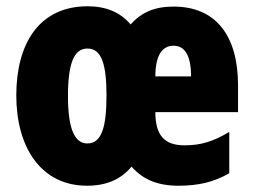

<svg xmlns="http://www.w3.org/2000/svg" viewBox="-20 -583 808 613"><path d="M534 -562C473 -562 431 -543 397 -505C364 -544 318 -563 260 -563C105 -563 32 -444 32 -278C32 -114 110 10 258 10C319 10 366 -10 400 -51C436 -10 483 10 550 10C614 10 664 -2 712 -30V-162C661 -131 621 -119 569 -119C505 -119 476 -151 476 -225H740V-310C740 -472 667 -562 534 -562ZM534 -437C568 -437 590 -409 590 -339H476C476 -411 501 -437 534 -437ZM259 -428C304 -428 320 -379 320 -278C320 -176 304 -125 259 -125C216 -125 197 -177 197 -276C197 -380 216 -428 259 -428Z"/></svg>

Font: Noto Sans Bengali ExtraCondensed Black
Style: Regular
Weight: 900
Width: 2
Designer: Joana Ranito - Universal Thirst; Jelle Bosma - Monotype Design Team
Foundry: Universal Thirst ehf.
Version: Version 3.000